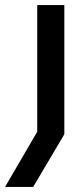

<svg xmlns="http://www.w3.org/2000/svg" viewBox="-71 -538 333 758"><path d="M-51 200 101 -61 76 36V-518H183V-8L60 200Z"/></svg>

Font: TikTok Sans 24pt Medium
Style: Regular
Weight: 500
Version: Version 4.000